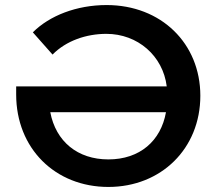

<svg xmlns="http://www.w3.org/2000/svg" viewBox="-20 -730 857 760"><path d="M402 -710C283 -710 176 -668 110 -602L188 -514C242 -569 322 -596 401 -596C525 -596 625 -509 640 -388H44V-356C44 -143 198 10 409 10C618 10 773 -142 773 -351C773 -558 618 -710 402 -710ZM409 -99C287 -99 201 -170 179 -286H637C617 -172 533 -99 409 -99Z"/></svg>

Font: Talent
Style: Bold
Weight: 600
Designer: Mike Powis
Version: Version 1.001;hotconv 1.0.109;makeotfexe 2.5.65596